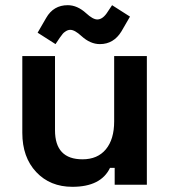

<svg xmlns="http://www.w3.org/2000/svg" viewBox="-20 -712 656 740"><path d="M259 8Q173 8 119.5 -49Q66 -106 66 -200V-496H192V-210Q192 -98 298 -98Q356 -98 388 -136.5Q420 -175 420 -244V-496H546V0H422V-65H404Q369 8 259 8ZM210 -566 194 -542 125 -586 158 -643Q186 -692 241 -692Q278 -692 312 -661Q338 -637 355 -637Q377 -637 396 -668L412 -692L481 -648L448 -591Q418 -542 365 -542Q328 -542 294 -573Q268 -597 251 -597Q242 -597 233.5 -591.5Q225 -586 222 -582Q219 -578 210 -566Z"/></svg>

Font: Rootstock Sans Headline
Style: Bold
Weight: 700
Designer: Florian Karsten
Foundry: Florian Karsten
Version: Version 2.000;FEAKit 1.0